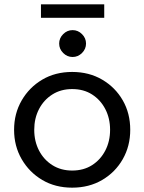

<svg xmlns="http://www.w3.org/2000/svg" viewBox="-20 -854 666 886"><path d="M313 12Q235 12 175 -23.5Q115 -59 80 -119.5Q45 -180 45 -255Q45 -330 80 -390.5Q115 -451 175 -486.5Q235 -522 313 -522Q391 -522 451.5 -486.5Q512 -451 546.5 -391Q581 -331 581 -255Q581 -180 546.5 -119.5Q512 -59 451.5 -23.5Q391 12 313 12ZM313 -67Q366 -67 405 -92Q444 -117 466 -159.5Q488 -202 488 -255Q488 -308 466 -350.5Q444 -393 405 -418Q366 -443 313 -443Q261 -443 221.5 -418Q182 -393 160 -350.5Q138 -308 138 -255Q138 -202 160 -159.5Q182 -117 221.5 -92Q261 -67 313 -67ZM315 -591Q290 -591 271.5 -609.5Q253 -628 253 -653Q253 -678 271.5 -696.5Q290 -715 315 -715Q340 -715 358.5 -696.5Q377 -678 377 -653Q377 -628 358.5 -609.5Q340 -591 315 -591ZM169 -772V-834H461V-772Z"/></svg>

Font: MuseoModerno Thin
Style: Regular
Weight: 400
Version: Version 1.003